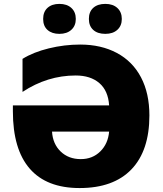

<svg xmlns="http://www.w3.org/2000/svg" viewBox="-20 -952 833 982"><path d="M390.1 -724.1Q497.1 -724.1 577.6 -681.2Q658.2 -638.2 701.2 -556.4Q744.1 -474.6 744.1 -361.8Q744.1 -181.6 652.3 -85.9Q560.5 9.8 387.2 9.8Q218.3 9.8 132.1 -89.4Q45.9 -188.5 45.9 -382.8V-413.1H538.1Q533.2 -488.3 488 -527.1Q442.9 -565.9 367.2 -565.9Q222.2 -565.9 95.2 -481.9V-650.9Q149.9 -685.1 229.5 -704.6Q309.1 -724.1 390.1 -724.1ZM393.1 -138.2Q453.1 -138.2 492.9 -177.5Q532.7 -216.8 538.1 -278.8H246.1Q250 -215.8 290.3 -177Q330.6 -138.2 393.1 -138.2ZM200.7 -855Q200.7 -891.6 223.1 -911.9Q245.6 -932.1 283.7 -932.1Q322.3 -932.1 345 -911.4Q367.7 -890.6 367.7 -855Q367.7 -820.3 345 -799.6Q322.3 -778.8 283.7 -778.8Q245.6 -778.8 223.1 -798.8Q200.7 -818.8 200.7 -855ZM434.6 -855Q434.6 -891.6 457 -911.9Q479.5 -932.1 518.6 -932.1Q557.6 -932.1 580.3 -911.1Q603 -890.1 603 -855Q603 -820.3 580.3 -799.6Q557.6 -778.8 518.6 -778.8Q479 -778.8 456.8 -799.1Q434.6 -819.3 434.6 -855Z"/></svg>

Font: Black Ops One [rus by aLiNcE]
Style: Regular
Weight: 400
Designer: James Grieshaber
Foundry: James Grieshaber
Version: Version 1.002;May 25, 2024;FontCreator 13.0.0.2680 64-bit